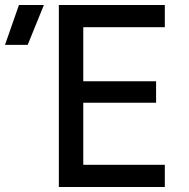

<svg xmlns="http://www.w3.org/2000/svg" viewBox="-139 -750 759 770"><path d="M97 0H522V-89H195V-338H487V-424H195V-641H522V-730H97ZM-119 -570H-28L37 -730H-63Z"/></svg>

Font: JetBrains Mono Medium
Style: Regular
Weight: 436
Monospace: yes
Designer: Philipp Nurullin, Konstantin Bulenkov
Foundry: JetBrains
Version: Version 2.305